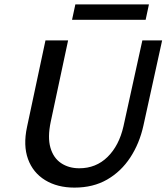

<svg xmlns="http://www.w3.org/2000/svg" viewBox="-20 -842 758 874"><path d="M319 12Q241 12 185.5 -22Q130 -56 107.5 -118Q85 -180 103 -264L187 -658H290L211 -288Q196 -217 209.5 -170Q223 -123 258 -99.5Q293 -76 341 -76Q417 -76 469.5 -127.5Q522 -179 542 -267L628 -658H718L633 -271Q615 -189 573 -125Q531 -61 467.5 -24.5Q404 12 319 12ZM308 -752 323 -822H658L643 -752Z"/></svg>

Font: Ysabeau Office SemiBold
Style: Italic
Weight: 600
Italic angle: -12°
Designer: Christian Thalmann (Catharsis Fonts)
Version: Version 2.001;gftools[0.9.30]; featfreeze: tnum,lnum,ss02